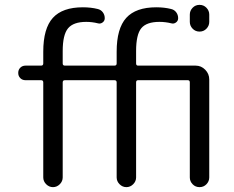

<svg xmlns="http://www.w3.org/2000/svg" viewBox="-20 -770 961 790"><path d="M761 -710Q761 -726 772.5 -738Q784 -750 801 -750Q818 -750 829.5 -738Q841 -726 841 -710V-680Q841 -664 829.5 -652Q818 -640 801 -640Q784 -640 772.5 -652Q761 -664 761 -680ZM85 -440Q72 -440 63.5 -448.5Q55 -457 55 -470Q55 -483 63.5 -491.5Q72 -500 85 -500H149Q158 -500 158 -509V-557Q158 -653 197.5 -696.5Q237 -740 321 -740Q354 -740 382 -733Q395 -730 403 -719.5Q411 -709 411 -695Q411 -684 402 -677.5Q393 -671 383 -674Q359 -680 335 -680Q282 -680 260 -653.5Q238 -627 238 -560V-509Q238 -500 247 -500H451Q460 -500 460 -509V-557Q460 -653 499.5 -696.5Q539 -740 623 -740Q656 -740 684 -733Q697 -730 705 -719.5Q713 -709 713 -695Q713 -684 704 -677.5Q695 -671 685 -674Q661 -680 636 -680Q583 -680 561.5 -654Q540 -628 540 -560V-509Q540 -500 548 -500H785Q808 -500 824.5 -483Q841 -466 841 -443V-40Q841 -24 829.5 -12Q818 0 801 0Q784 0 772.5 -12Q761 -24 761 -40V-431Q761 -440 753 -440H548Q540 -440 540 -431V-40Q540 -24 528 -12Q516 0 500 0Q484 0 472 -12Q460 -24 460 -40V-431Q460 -440 451 -440H247Q238 -440 238 -431V-40Q238 -24 226 -12Q214 0 198 0Q182 0 170 -12Q158 -24 158 -40V-431Q158 -440 149 -440Z"/></svg>

Font: Rounded Mplus 1c
Style: Regular
Weight: 400
Version: Version 1.059.20150529